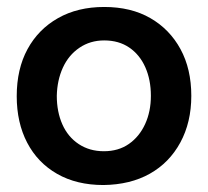

<svg xmlns="http://www.w3.org/2000/svg" viewBox="-20 -518 596 551"><path d="M277 13Q200 13 144 -19Q88 -51 58 -108.5Q28 -166 28 -242Q28 -320 59 -377Q90 -434 146.5 -466Q203 -498 279 -498Q356 -498 411.5 -466Q467 -434 498 -377Q529 -320 529 -243Q529 -167 497.5 -109Q466 -51 410 -19.5Q354 12 277 13ZM278 -84Q320 -84 350 -105Q380 -126 396.5 -162Q413 -198 413 -243Q413 -289 397 -325Q381 -361 351 -381.5Q321 -402 279 -402Q239 -402 208 -381Q177 -360 160.5 -324Q144 -288 143 -243Q143 -197 159 -161Q175 -125 206 -104.5Q237 -84 278 -84Z"/></svg>

Font: Catamaran SemiBold
Style: Regular
Weight: 600
Designer: Pria Ravichandran
Version: Version 2.000